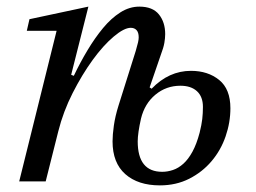

<svg xmlns="http://www.w3.org/2000/svg" viewBox="-20 -548 772 580"><path d="M438 -280Q490 -334 557 -334Q608 -334 642 -306.5Q676 -279 676 -221Q676 -178 661.5 -136Q647 -94 619 -61Q591 -28 551.5 -8Q512 12 463 12Q397 12 358.5 -22Q320 -56 320 -121Q320 -141 324 -169Q328 -197 338 -229L390 -394Q395 -411 397 -420Q399 -429 399 -435Q399 -450 392.5 -457Q386 -464 375 -464Q355 -464 323.5 -437.5Q292 -411 260 -367Q228 -323 199.5 -267Q171 -211 156 -151L118 0H38L151 -455H61L69 -490L247 -528L195 -322L203 -319Q222 -359 244.5 -396.5Q267 -434 291.5 -463.5Q316 -493 343.5 -510.5Q371 -528 401 -528Q441 -528 460 -504.5Q479 -481 479 -445Q479 -433 476.5 -418.5Q474 -404 466 -383L432 -284ZM470 -29Q486 -29 502.5 -34.5Q519 -40 534 -53.5Q549 -67 561.5 -90Q574 -113 583 -147Q589 -171 591 -188.5Q593 -206 593 -225Q593 -256 575 -272.5Q557 -289 525 -289Q482 -289 449.5 -262Q417 -235 406 -190Q401 -168 398.5 -150.5Q396 -133 396 -121Q396 -29 470 -29Z"/></svg>

Font: IBM Plex Serif
Style: Italic
Weight: 400
Italic angle: -14°
Designer: Mike Abbink, Paul van der Laan, Pieter van Rosmalen
Foundry: Bold Monday
Version: Version 3.001